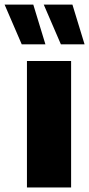

<svg xmlns="http://www.w3.org/2000/svg" viewBox="-70 -823 391 843"><path d="M76.2 -802.7H-49.8L25.4 -628.4H129.4ZM248 -802.7H122.1L197.3 -628.4H301.3ZM48.3 0H242.2V-555.2H48.3Z"/></svg>

Font: Estedad Black
Style: Regular
Weight: 900
Designer: Amin Abedi
Version: Version 7.3